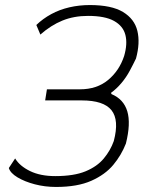

<svg xmlns="http://www.w3.org/2000/svg" viewBox="-20 -733 611 761"><path d="M202 8Q158 8 118 -2.5Q78 -13 49.5 -30Q21 -47 15 -67L40 -105Q58 -75 99 -55Q140 -35 199 -35Q273 -35 319 -54Q365 -73 391.5 -105Q418 -137 431 -174Q453 -257 422 -296Q391 -335 304 -335H159L166 -379H297Q364 -379 408.5 -416Q453 -453 472 -511Q486 -559 477 -594.5Q468 -630 432 -650Q396 -670 329 -670Q273 -670 227.5 -651.5Q182 -633 140 -596L124 -634Q150 -659 183 -677Q216 -695 255 -704Q294 -713 336 -713Q422 -713 467.5 -685.5Q513 -658 524.5 -610.5Q536 -563 519 -501Q508 -478 494 -452Q480 -426 461 -403.5Q442 -381 420 -365L422 -360Q470 -340 484.5 -292Q499 -244 479 -164Q461 -118 429 -79.5Q397 -41 342 -16.5Q287 8 202 8Z"/></svg>

Font: Nunito Sans 7pt Condensed ExtraLight
Style: Italic
Weight: 250
Width: 3
Italic angle: -9°
Designer: Vernon Adams
Foundry: Vernon Adams
Version: Version 3.101;gftools[0.9.27]